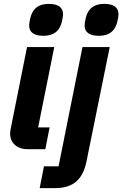

<svg xmlns="http://www.w3.org/2000/svg" viewBox="-20 -767 629 987"><path d="M202 -583C269 -583 289 -620 298 -655C301 -667 304 -683 304 -695C304 -727 281 -747 232 -747C165 -747 145 -710 136 -675C133 -663 130 -647 130 -635C130 -603 153 -583 202 -583ZM487 -583C554 -583 574 -620 583 -655C586 -667 589 -683 589 -695C589 -727 566 -747 517 -747C450 -747 430 -710 421 -675C418 -663 415 -647 415 -635C415 -603 438 -583 487 -583ZM213 0 235 -112H176L259 -525H119L35 -105C33 -95 32 -88 32 -80C32 -32 68 0 122 0ZM281 88H206L184 200H263C360 200 407 152 425 61L544 -525H404Z"/></svg>

Font: Braiins Sans
Style: Bold Italic
Weight: 700
Italic angle: -11.31°
Designer: Mike Abbink, Paul van der Laan, Pieter van Rosmalen, Jiri Chlebus, Lubos Buracinsky
Foundry: Bold Monday, Sudetype
Version: Version 1.000;hotconv 1.0.109;makeotfexe 2.5.65596